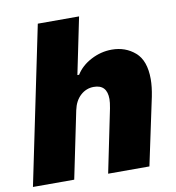

<svg xmlns="http://www.w3.org/2000/svg" viewBox="-84 -802 803 875"><g transform="rotate(-10 318.0 -364.5)"><path d="M149 -729H340L286 -467H294Q318 -506 364 -530Q410 -554 460 -554Q523 -554 567.5 -515.5Q612 -477 612 -391Q612 -356 603 -311L537 0H346L406 -292Q411 -319 411 -334Q411 -401 350 -401Q315 -401 288.5 -377Q262 -353 253 -310L189 0H-2Z"/></g></svg>

Font: Mona Sans Black
Style: Italic
Weight: 900
Italic angle: -11.7°
Designer: Deni Anggara
Foundry: GitHub
Version: Version 2.000